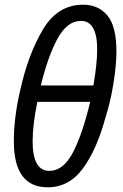

<svg xmlns="http://www.w3.org/2000/svg" viewBox="-20 -788 522 818"><path d="M183 10Q274 10 333 -70Q392 -150 429 -286Q451 -355 463.5 -433.5Q476 -512 476 -569Q476 -676 437.5 -722Q399 -768 334 -768Q226 -768 163 -662.5Q100 -557 66 -403Q39 -288 39 -186Q39 10 183 10ZM154 -424Q185 -551 226 -625Q267 -699 325 -699Q394 -699 394 -577Q394 -517 378 -424ZM190 -60Q119 -60 119 -186Q119 -255 139 -354H364Q332 -218 291 -139Q250 -60 190 -60Z"/></svg>

Font: Noto Sans UI SemiCondensed
Style: Italic
Weight: 400
Width: 4
Italic angle: -12°
Designer: Monotype Design Team
Foundry: Monotype Imaging Inc.
Version: Version 1.901